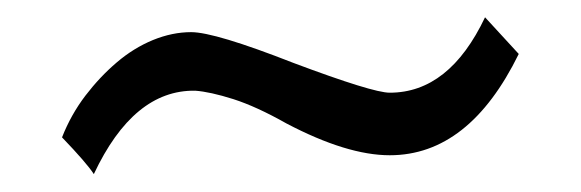

<svg xmlns="http://www.w3.org/2000/svg" viewBox="-20 -381 669 221"><path d="M577.1 -318.9Q520 -202.3 428.6 -202.3Q379.4 -202.3 309.7 -238.9Q275.4 -258.3 248.6 -266.9Q221.7 -275.4 204.6 -276.6Q133.7 -277.7 88 -180.6Q80 -193.1 51.4 -222.9Q61.7 -249.1 78.3 -270.9Q94.9 -292.6 114.3 -309.1Q133.7 -325.7 156 -334.9Q178.3 -344 200 -344Q227.4 -344 317.7 -308.6Q409.1 -274.3 428.6 -274.3Q497.1 -274.3 538.3 -361.1Z"/></svg>

Font: t
Style: Regular
Weight: 400
Designer: Takis Katsoulidis and George D. Matthiopoulos
Foundry: Takis Katsoulidis and George D. Matthiopoulos
Version: Version 1.0 ; ttfautohint (v1.8.1)